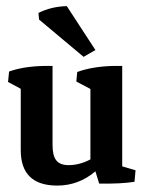

<svg xmlns="http://www.w3.org/2000/svg" viewBox="-20 -590 477 619"><path d="M164.6 8.3Q46.9 8.3 46.9 -106V-303.7L5.9 -325.7L9.3 -359.4Q55.7 -376 121.1 -377.4H149.4V-121.6Q149.4 -87.9 161.6 -72.8Q173.8 -57.6 200.7 -57.6Q236.8 -57.6 271.5 -76.2V-303.2L226.1 -327.1L229 -357.9Q278.8 -376 345.7 -377.4H374V-53.7L417 -41L413.6 -3.9Q371.1 2.9 299.8 2L287.6 -37.6Q233.4 8.3 164.6 8.3ZM249.5 -406.7 106 -526.9 104 -548.3Q144.5 -568.8 195.3 -570.3L287.6 -428.7Z"/></svg>

Font: Markazi Text SemiBold
Style: Regular
Weight: 600
Designer: Borna Izadpanah (Arabic designer), Fiona Ross (Arabic design director) and Florian Runge (Latin designer)
Foundry: Borna Izadpanah and Florian Runge
Version: Version 1.001; ttfautohint (v1.8.3)